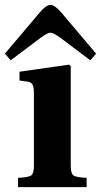

<svg xmlns="http://www.w3.org/2000/svg" viewBox="-48 -767 414 787"><path d="M-28 -547 115 -716Q141 -747 159 -747Q176 -747 203 -716L346 -547L322 -520L197 -614Q170 -633 159 -633Q148 -633 121 -614L-4 -520ZM26 0V-38Q69 -40 80 -48Q91 -56 91 -87V-381Q91 -410 85.5 -420Q80 -430 67 -432L32 -437V-473L235 -502L242 -496V-87Q242 -56 253 -48Q264 -40 307 -38V0Z"/></svg>

Font: Heuristica
Style: Bold
Weight: 700
Version: Version 1.0.2